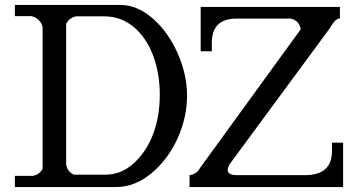

<svg xmlns="http://www.w3.org/2000/svg" viewBox="-20 -755 1445 775"><path d="M1312 -642Q1331 -677 1348 -680H1352V-727H790V-548H835V-582Q835 -680 935 -680H1155Q1188 -671 1194 -637L786 -75Q774 -52 745 -48V0H1365V-179H1320V-145Q1320 -48 1211 -48H937Q899 -48 899 -69Q899 -78 906 -91ZM278 -50Q252 -62 247 -91V-659Q261 -685 288 -689H401Q468 -689 520 -646Q571 -603 598 -531Q625 -458 625 -373Q625 -287 599 -216Q572 -144 521 -97Q470 -50 407 -50ZM40 -735V-690H105Q124 -687 136 -674Q149 -662 152 -645V-74Q139 -49 111 -45H40V0H448Q525 0 593 -57Q660 -114 698 -199Q735 -283 735 -369Q735 -454 697 -540Q659 -626 596 -681Q533 -735 467 -735Z"/></svg>

Font: Sawarabi Mincho
Style: Regular
Weight: 400
Version: Version 1.082; ttfautohint (v1.8.4.7-5d5b)